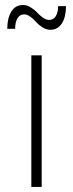

<svg xmlns="http://www.w3.org/2000/svg" viewBox="-20 -740 290 760"><path d="M241.2 -715.8Q241.2 -673.3 225.1 -647.7Q209 -622.1 179.2 -622.1Q163.6 -622.1 148.4 -631.6Q133.3 -641.1 123.3 -652.6Q113.3 -664.1 100.3 -673.6Q87.4 -683.1 76.2 -683.1Q58.6 -683.1 49.3 -668Q40 -652.8 40 -626H8.8Q8.8 -668.5 24.9 -694.3Q41 -720.2 70.8 -720.2Q86.4 -720.2 101.6 -710.9Q116.7 -701.7 126.7 -690.7Q136.7 -679.7 149.7 -670.4Q162.6 -661.1 173.8 -661.1Q191.4 -661.1 200.7 -675.8Q210 -690.4 210 -715.8ZM104 -521H145V0H104Z"/></svg>

Font: Montserrat-Arabic ExtraLight
Style: Regular
Weight: 275
Designer: Mohamed Gaber
Foundry: Kief Type Foundry
Version: Version 5.008;PS 005.008;hotconv 1.0.88;makeotf.lib2.5.64775